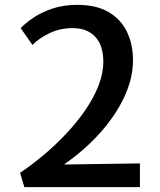

<svg xmlns="http://www.w3.org/2000/svg" viewBox="-20 -769 658 789"><path d="M80 0 62.5 -59Q109 -90 157.5 -130.5Q206 -171 250 -217.5Q294 -264 329 -314.2Q364 -364.5 384.2 -415.5Q404.5 -466.5 404.5 -515.5Q404.5 -582.5 371.2 -618Q338 -653.5 278.5 -653.5Q227.5 -653.5 183.8 -632.8Q140 -612 113.5 -584L65 -653.5Q84.5 -674 117.2 -696.2Q150 -718.5 195.5 -733.8Q241 -749 297.5 -749Q377 -749 427.8 -718.5Q478.5 -688 502.5 -636.5Q526.5 -585 526.5 -521.5Q526.5 -446.5 490.2 -369.5Q454 -292.5 390.2 -221.8Q326.5 -151 243 -93L555 -97.5V0Z"/></svg>

Font: Tracken
Style: Regular
Weight: 400
Designer: Eben Sorkin
Foundry: Eben Sorkin
Version: Version 2.001